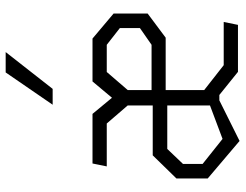

<svg xmlns="http://www.w3.org/2000/svg" viewBox="-112 -726 844 660"><g transform="rotate(-90 310.0 -396.0)"><path d="M330.5 -401V-327H277.5V-379L215.5 -451H68L78 -500H248.5ZM299.5 -293V-243H128L76.5 -189V-121.5L162.5 -53L297 -103.5L323.5 -104V-64H295L155.5 5.5L26.5 -104V-211.5L106 -293ZM507.5 -500 593.5 -427.5V-310.5L510.5 -248.5H304V-297H486L543.5 -337V-406L486 -451H392.5L330.5 -379V-116L416 -49H564.5L554.5 0H393L277.5 -93V-401.5L360 -500ZM461 -798.5H391L280 -637H334.5Z"/></g></svg>

Font: Monaspace Krypton Var
Style: Regular
Weight: 400
Designer: Riley Cran and the Lettermatic Team
Version: Version 1.101 (Monaspace Krypton Var)